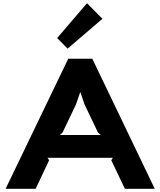

<svg xmlns="http://www.w3.org/2000/svg" viewBox="-20 -1176 999 1196"><path d="M618 -1059 401 -873 336 -939 522 -1156ZM944 0H758L673 -178L683 -193H276L286 -178L202 0H15L405 -810H555ZM607 -335 590 -351 506 -527 481 -601 479 -600 454 -527 370 -351 353 -335Z"/></svg>

Font: TypoPRO Sinkin Sans
Style: 700 Bold
Weight: 700
Designer: Keith Bates
Foundry: K-Type
Version: Sinkin Sans (version 1.0)  by Keith Bates   •   © 2014   www